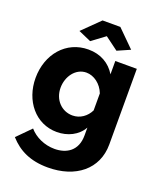

<svg xmlns="http://www.w3.org/2000/svg" viewBox="-169 -836 979 1166"><g transform="rotate(20 320.0 -253.5)"><path d="M261 -586 346 -649 431 -586 513 -622 404 -730H289L179 -622ZM259 2C328 2 393 -29 425 -87V-36C425 63 358 103 281 103C216 103 155 75 117 31L31 118C91 185 168 223 281 223C460 223 585 124 585 -36V-525H446V-439C410 -499 349 -535 270 -535C126 -535 26 -417 26 -263C26 -117 120 2 259 2ZM314 -125C243 -125 189 -182 189 -259C189 -332 237 -399 306 -399C355 -399 404 -363 425 -308V-198C404 -155 363 -125 314 -125Z"/></g></svg>

Font: Raleway
Style: ExtraBold
Weight: 800
Designer: Matt McInerney, Pablo Impallari, Rodrigo Fuenzalida
Foundry: Matt McInerney, Pablo Impallari, Rodrigo Fuenzalida
Version: Version 3.000